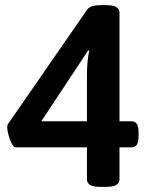

<svg xmlns="http://www.w3.org/2000/svg" viewBox="-20 -722 575 744"><path d="M367 2Q317 2 317 -27V-151H41Q33 -151 25.5 -165.5Q18 -180 13 -198.5Q8 -217 8 -229Q8 -237 10 -240L318 -685Q326 -695 339 -698.5Q352 -702 370 -702H393Q443 -702 443 -673V-252H491Q517 -252 517 -209V-194Q517 -151 491 -151H443V-27Q443 2 393 2ZM140 -252H317V-439Q317 -460 319.5 -485Q322 -510 326 -526L322 -527Z"/></svg>

Font: Asap SemiBold
Style: Regular
Weight: 600
Designer: Pablo Cosgaya
Foundry: Omnibus-Type
Version: Version 3.001; ttfautohint (v1.8.3)